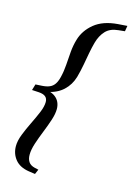

<svg xmlns="http://www.w3.org/2000/svg" viewBox="-128 -784 674 980"><g transform="rotate(15 209.5 -294.0)"><path d="M33.5 -278.5 43 -310.5 77.5 -312.5Q101 -314 116.8 -320.8Q132.5 -327.5 142.5 -342Q152.5 -356.5 158.5 -381Q166.5 -413.5 168.8 -448.2Q171 -483 174 -517.8Q177 -552.5 186.5 -584.5Q201.5 -636.5 247 -673.8Q292.5 -711 370 -717L419 -720.5L414 -691L380 -687.5Q337 -683.5 313.8 -658.5Q290.5 -633.5 279.5 -594Q272 -566.5 266.2 -535.5Q260.5 -504.5 254.5 -471.2Q248.5 -438 239 -403.5Q226 -359 194 -329.2Q162 -299.5 110.5 -289L113 -296.5Q137 -291 152 -279.5Q167 -268 174 -252Q181 -236 181 -217Q181 -192 170 -158.2Q159 -124.5 144.2 -88Q129.5 -51.5 118.2 -17.2Q107 17 107 43.5Q107 66.5 117 81.2Q127 96 150 101.5L170 106L159 131.5L124.5 126.5Q76.5 119 52.2 89.2Q28 59.5 28 19Q28 -9 41.5 -43.5Q55 -78 72.5 -113.5Q90 -149 103.5 -181.2Q117 -213.5 117 -237.5Q117 -255.5 105.5 -265.2Q94 -275 69.5 -276.5Z"/></g></svg>

Font: Newsreader 36pt SemiBold
Style: Italic
Weight: 600
Italic angle: -17°
Designer: Hugues Gentile
Foundry: Production Type
Version: Version 1.003